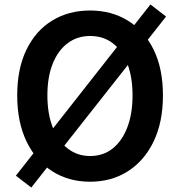

<svg xmlns="http://www.w3.org/2000/svg" viewBox="-20 -799 802 859"><path d="M120 40 51 -13 653 -779 723 -725ZM383 14Q287 14 213.5 -33Q140 -80 98.5 -166.5Q57 -253 57 -372Q57 -492 98.5 -577Q140 -662 213.5 -707Q287 -752 383 -752Q479 -752 552.5 -706.5Q626 -661 667.5 -576.5Q709 -492 709 -372Q709 -253 667.5 -166.5Q626 -80 552.5 -33Q479 14 383 14ZM383 -101Q442 -101 484 -134.5Q526 -168 549.5 -229Q573 -290 573 -372Q573 -455 549.5 -514.5Q526 -574 484 -606Q442 -638 383 -638Q326 -638 283 -606Q240 -574 216 -514.5Q192 -455 192 -372Q192 -290 216 -229Q240 -168 283 -134.5Q326 -101 383 -101Z"/></svg>

Font: Noto Sans SC SemiBold
Style: Regular
Weight: 600
Designer: Ryoko NISHIZUKA 西塚涼子 (kana, bopomofo & ideographs); Paul D. Hunt (Latin, Greek & Cyrillic); Sandoll Communications 산돌커뮤니
Foundry: Adobe
Version: Version 2.004-H2;hotconv 1.0.118;makeotfexe 2.5.65603